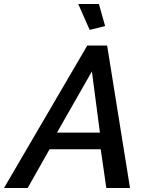

<svg xmlns="http://www.w3.org/2000/svg" viewBox="-70 -937 739 957"><path d="M320 -917 377 -788 454 -807 423 -917ZM365 -710 -50 0H68L177 -193H432L460 0H578L464 -710ZM428 -276H214L388 -581Z"/></svg>

Font: FIGSv2-sans-serif SmBold Italic
Style: Regular
Weight: 600
Italic angle: -12°
Designer: Matt McInerney, Pablo Impallari, Rodrigo Fuenzalida
Foundry: Matt McInerney, Pablo Impallari, Rodrigo Fuenzalida
Version: Version 4.020;hotconv 1.0.109;makeotfexe 2.5.65596